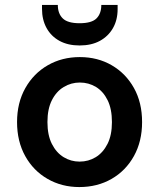

<svg xmlns="http://www.w3.org/2000/svg" viewBox="-20 -745 645 777"><path d="M301 12Q230 12 172.5 -21Q115 -54 82 -113.5Q49 -173 49 -251Q49 -329 82.5 -388.5Q116 -448 173.5 -481Q231 -514 303 -514Q375 -514 432 -481Q489 -448 522 -389Q555 -330 555 -251Q555 -173 522 -113.5Q489 -54 431.5 -21Q374 12 301 12ZM302 -91Q338 -91 367.5 -109Q397 -127 415 -162.5Q433 -198 433 -251Q433 -304 415.5 -339.5Q398 -375 368.5 -393Q339 -411 303 -411Q268 -411 238 -393Q208 -375 190 -339.5Q172 -304 172 -251Q172 -198 190 -162.5Q208 -127 237.5 -109Q267 -91 302 -91ZM302 -561Q255 -561 221 -579.5Q187 -598 168.5 -631.5Q150 -665 150 -709V-725H214Q214 -690 234 -670.5Q254 -651 302 -651Q351 -651 370.5 -670.5Q390 -690 390 -725H456V-708Q456 -664 437 -631Q418 -598 384 -579.5Q350 -561 302 -561Z"/></svg>

Font: DM Sans 16pt SemiBold
Style: Regular
Weight: 600
Version: Version 4.004;gftools[0.9.30]